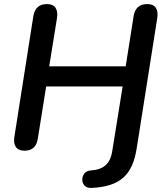

<svg xmlns="http://www.w3.org/2000/svg" viewBox="-20 -733 810 944"><path d="M430 191C571 184 631 128 652 -3L753 -643C760 -688 744 -713 704 -713C665 -713 644 -693 637 -654L598 -407H222L260 -643C267 -687 251 -713 211 -713C172 -713 151 -693 144 -654L51 -62C43 -18 61 8 100 8C140 8 160 -13 166 -52L207 -308H583L532 9C522 74 488 101 426 105C371 108 369 195 430 191Z"/></svg>

Font: SN Pro Semibold
Style: Italic
Weight: 600
Italic angle: -9°
Designer: Tobias Whetton
Foundry: Supernotes
Version: Version 1.001;Glyphs 3.2 (3249)